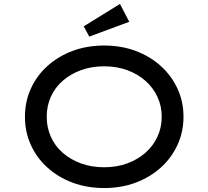

<svg xmlns="http://www.w3.org/2000/svg" viewBox="-20 -940 1052 970"><path d="M506 10Q419 10 346 -17.5Q273 -45 219 -94Q165 -143 135.5 -208.5Q106 -274 106 -350Q106 -426 135.5 -491.5Q165 -557 219 -606Q273 -655 346 -682.5Q419 -710 506 -710Q593 -710 666 -682.5Q739 -655 793 -606Q847 -557 877 -491.5Q907 -426 907 -350Q907 -274 877 -208.5Q847 -143 793 -94Q739 -45 666 -17.5Q593 10 506 10ZM506 -95Q570 -95 623 -114.5Q676 -134 715 -168.5Q754 -203 775.5 -249.5Q797 -296 797 -350Q797 -404 775.5 -450.5Q754 -497 715 -531.5Q676 -566 623 -585.5Q570 -605 506 -605Q442 -605 389 -585.5Q336 -566 297 -532Q258 -498 237 -451.5Q216 -405 216 -350Q216 -296 237 -249Q258 -202 297 -168Q336 -134 389 -114.5Q442 -95 506 -95ZM431 -755 403 -807 586 -920 633 -830Z"/></svg>

Font: Lexend Peta
Style: Regular
Weight: 400
Designer: Bonnie Shaver-Troup, Thomas Jockin
Foundry: Lexend
Version: Version 1.007